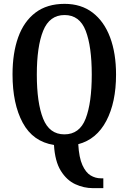

<svg xmlns="http://www.w3.org/2000/svg" viewBox="-20 -745 667 996"><path d="M462 231Q415 231 370.5 210.5Q326 190 295.5 141Q265 92 260 7Q151 -10 98 -108Q45 -206 45 -359Q45 -470 74.5 -552Q104 -634 164 -679.5Q224 -725 315 -725Q401 -725 460.5 -679.5Q520 -634 551 -551.5Q582 -469 582 -358Q582 -214 531.5 -118Q481 -22 386 3Q390 73 407.5 111.5Q425 150 450 165Q475 180 503 180H516V231ZM314 -48Q393 -48 424.5 -130Q456 -212 456 -358Q456 -504 424.5 -585.5Q393 -667 315 -667Q237 -667 204 -585.5Q171 -504 171 -358Q171 -212 203.5 -130Q236 -48 314 -48Z"/></svg>

Font: Noto Serif Tamil ExtraCondensed SemiBold
Style: Italic
Weight: 600
Width: 2
Italic angle: -12°
Designer: Indian Type Foundry, Tom Grace, and the Monotype Design Team
Foundry: Monotype Imaging Inc.
Version: Version 2.003; ttfautohint (v1.8.4.7-5d5b)